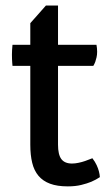

<svg xmlns="http://www.w3.org/2000/svg" viewBox="-20 -660 403 690"><path d="M88.9 -423.3H24.9Q24.4 -428.7 23.9 -435.1Q23.4 -440.4 23.2 -447.8Q22.9 -455.1 22.9 -463.9Q22.9 -472.7 23.4 -480.2Q23.9 -487.8 24.9 -499H88.9V-576.7L145 -640.1H188.5V-499H326.7Q327.6 -494.1 328.4 -487.3Q329.1 -480.5 329.1 -474.1Q329.1 -462.9 326.9 -453.6Q324.7 -444.3 322.3 -437.5Q319.3 -429.7 315.4 -423.3H188.5V-140.1Q188.5 -104.5 200.4 -88.4Q212.4 -72.3 238.8 -72.3Q250 -72.3 262.5 -75Q274.9 -77.6 286.1 -81.5Q298.8 -85.9 312 -91.3Q321.8 -78.6 327.4 -66.4Q333 -54.2 335.4 -44.4Q338.4 -33.2 338.9 -23.4Q325.2 -14.2 308.1 -6.8Q293 -0.5 272 4.6Q251 9.8 223.6 9.8Q185.5 9.8 159.9 0.2Q134.3 -9.3 118.4 -28.1Q102.5 -46.9 95.7 -75Q88.9 -103 88.9 -139.6Z"/></svg>

Font: Basic
Style: Regular
Weight: 400
Designer: Magnus Gaarde
Foundry: Magnus Gaarde
Version: Version 1.003; ttfautohint (v1.1) -l 6 -r 16 -G 0 -x 16 -D l